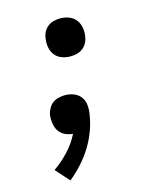

<svg xmlns="http://www.w3.org/2000/svg" viewBox="-112 -605 724 896"><g transform="rotate(-15 250.0 -156.5)"><path d="M266 -344Q244 -344 223.5 -352Q203 -360 191 -376.5Q179 -393 175.5 -414.5Q172 -436 176 -458Q178 -474 186 -488Q194 -502 207 -511.5Q220 -521 235.5 -524.5Q251 -528 266 -528Q288 -528 308 -520Q328 -512 340.5 -495.5Q353 -479 356.5 -457.5Q360 -436 356 -414Q354 -399 346 -384.5Q338 -370 325 -360.5Q312 -351 296.5 -347.5Q281 -344 266 -344ZM116 215 57 149Q97 121 130 85.5Q163 50 184 8Q167 7 150.5 0Q134 -7 123 -19.5Q112 -32 107 -49Q102 -66 102 -84Q102 -90 102 -95.5Q102 -101 103 -106Q106 -121 114 -135.5Q122 -150 135 -159.5Q148 -169 163.5 -172.5Q179 -176 194 -176Q216 -176 236.5 -168Q257 -160 269.5 -143Q282 -126 284 -103.5Q286 -81 282 -59Q276 -20 262 18Q248 56 226.5 91Q205 126 177 157Q149 188 116 215Z"/></g></svg>

Font: Iosevka Curly Semibold
Style: Italic
Weight: 600
Italic angle: -9°
Monospace: yes
Designer: Belleve Invis
Foundry: Belleve Invis
Version: Version 22.1.2; ttfautohint (v1.8.4)